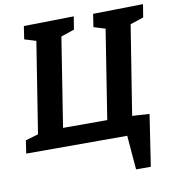

<svg xmlns="http://www.w3.org/2000/svg" viewBox="-97 -788 972 1065"><g transform="rotate(-10 389.0 -256.0)"><path d="M780 -704 768 -631 693 -606 613 -104 710 -98 666 192H583L567 0H-2L9 -73L81 -94L162 -606L97 -626L108 -699L390 -704L378 -631L303 -606L224 -105H473L552 -606L487 -626L498 -699Z"/></g></svg>

Font: Bitter Pro
Style: Bold Italic
Weight: 700
Italic angle: -9°
Designer: Sol Matas, and Bitter project Authors
Foundry: Sol Matas
Version: Version 1.010